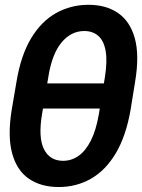

<svg xmlns="http://www.w3.org/2000/svg" viewBox="-20 -750 578 780"><path d="M468.8 -411.1 452.1 -309.1H95.2L112.3 -411.1ZM528.8 -417.5 510.7 -305.2Q492.2 -197.8 450.7 -127.9Q409.2 -58.1 349.9 -24.2Q290.5 9.8 218.8 9.8Q146 9.8 96.9 -24.2Q47.9 -58.1 29.1 -127.9Q10.3 -197.8 27.8 -305.2L46.9 -417.5Q64.5 -524.4 106 -593.8Q147.5 -663.1 207.5 -696.8Q267.6 -730.5 339.4 -730.5Q411.1 -730.5 460 -696.8Q508.8 -663.1 527.8 -594Q546.9 -524.9 528.8 -417.5ZM381.8 -287.1 406.2 -437Q416.5 -501.5 409.2 -543Q401.9 -584.5 379.4 -604.2Q356.9 -624 322.3 -624Q268.6 -624 229.7 -577.1Q190.9 -530.3 176.3 -437L150.9 -287.1Q134.8 -191.9 158.4 -144.3Q182.1 -96.7 236.3 -96.7Q270.5 -96.7 299.3 -116.9Q328.1 -137.2 349.4 -179.4Q370.6 -221.7 381.8 -287.1Z"/></svg>

Font: Inter Tight SemiBold
Style: Italic
Weight: 600
Italic angle: -9.39999°
Designer: Rasmus Andersson
Foundry: rsms
Version: Version 3.004